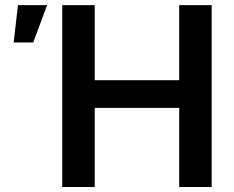

<svg xmlns="http://www.w3.org/2000/svg" viewBox="-20 -748 936 768"><path d="M229 0V-727.5H358.9V-427.2H696.8V-727.5H826.7V0H696.8V-316.4H358.9V0ZM34.7 -578.1 51.8 -727.5H168.5L112.8 -578.1Z"/></svg>

Font: Inter 20pt SemiBold
Style: Regular
Weight: 600
Version: Version 4.001;git-66647c0bb